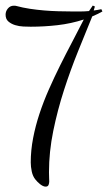

<svg xmlns="http://www.w3.org/2000/svg" viewBox="-35 -657 393 700"><path d="M311 -633.3 306.6 -618.7Q312.5 -619.6 320.6 -620.8Q328.6 -622.1 334.5 -623.5L338.4 -615.2Q321.3 -605.5 301.3 -597.2Q277.3 -538.6 249.8 -470.5Q222.2 -402.3 198.5 -329.1Q174.8 -255.9 159.2 -179.7Q143.6 -103.5 143.6 -29.3Q143.6 -20.5 144 -12Q144.5 -3.4 144.5 4.9Q144.5 10.7 142.1 17.1Q139.6 23.4 131.3 23.4Q126.5 23.4 121.1 20.8Q115.7 18.1 110.8 14.2Q106 10.3 101.6 5.9Q97.2 1.5 94.2 -2.4Q84.5 -14.2 80.8 -31.7Q77.1 -49.3 77.1 -64.9Q77.1 -108.9 85.7 -153.3Q94.2 -197.8 108.9 -242.2Q123.5 -286.6 143.1 -330.8Q162.6 -375 184.1 -418.2Q205.6 -461.4 227.8 -503.4Q250 -545.4 270.5 -585.9Q223.6 -570.8 174.6 -565.2Q125.5 -559.6 77.1 -559.6Q65.9 -559.6 50.3 -560.3Q34.7 -561 20.3 -565.4Q5.9 -569.8 -4.4 -578.6Q-14.6 -587.4 -14.6 -603.5Q-14.6 -616.2 -6.1 -626.2Q2.4 -636.2 15.1 -636.2Q17.6 -636.2 19.8 -636.2Q22 -636.2 24.4 -635.3Q47.9 -628.9 73.7 -625Q99.6 -621.1 125.7 -618.9Q151.9 -616.7 178 -616Q204.1 -615.2 228.5 -615.2Q244.1 -615.2 258.8 -615.2Q273.4 -615.2 289.6 -616.7L303.2 -636.7Z"/></svg>

Font: Montez
Style: Regular
Weight: 400
Designer: Astigmatic (AOETI)
Foundry: Astigmatic (AOETI)
Version: Version 1.001